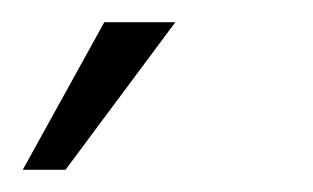

<svg xmlns="http://www.w3.org/2000/svg" viewBox="-72 -62 282 173"><path d="M-51.5 91H-13L86 -42H22Z"/></svg>

Font: Anybody SemiCondensed Light
Style: Italic
Weight: 300
Width: 4
Italic angle: -10°
Version: Version 1.113;gftools[0.9.25]